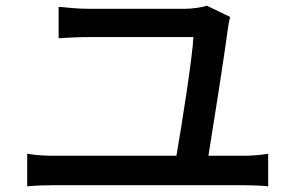

<svg xmlns="http://www.w3.org/2000/svg" viewBox="-20 -706 1040 678"><path d="M716 -156C734 -266 773 -515 785 -607C786 -615 789 -634 793 -646L710 -686C696 -680 657 -675 635 -675H289C256 -675 218 -679 187 -682V-571C220 -573 252 -575 290 -575H663C660 -507 622 -265 603 -156H168C139 -156 106 -158 76 -163V-48C108 -51 140 -52 168 -52H840C861 -52 900 -51 927 -48V-163C902 -159 872 -156 840 -156Z"/></svg>

Font: Noto Sans T Chinese Medium
Style: Regular
Weight: 500
Designer: Ryoko NISHIZUKA (kana & ideographs); Paul D. Hunt (Latin, Greek & Cyrillic); Wenlong ZHANG (bopomofo); Sandoll Communica
Foundry: Adobe Systems Incorporated
Version: Version 1.000;PS 1;hotconv 1.0.78;makeotf.lib2.5.61930